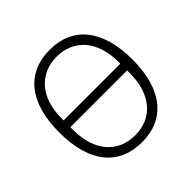

<svg xmlns="http://www.w3.org/2000/svg" viewBox="-181 -879 1060 1060"><g transform="rotate(-45 348.5 -349.0)"><path d="M349 12C170 12 63 -112 63 -349C63 -586 170 -710 349 -710C526 -710 634 -585 634 -349C634 -113 526 12 349 12ZM349 -42C416 -42 470 -66 509 -111C548 -156 570 -222 570 -305V-327H127V-305C127 -222 149 -156 188 -111C227 -66 282 -42 349 -42ZM127 -380H570V-393C570 -476 548 -542 509 -587C470 -631 416 -656 349 -656C282 -656 227 -631 188 -587C149 -542 127 -476 127 -393Z"/></g></svg>

Font: Plexus Sans Light
Style: Regular
Weight: 300
Version: Version 2.001;PS 002.001;hotconv 1.0.70;makeotf.lib2.5.58329